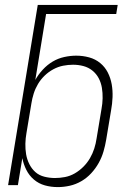

<svg xmlns="http://www.w3.org/2000/svg" viewBox="-20 -755 540 783"><path d="M216 8Q188 8 163 1Q138 -6 118.5 -22.5Q99 -39 87.5 -62Q76 -85 71 -110L53 0H13L134 -735H460L454 -698H168L124 -429Q136 -451 154.5 -471Q173 -491 195 -504Q217 -517 242 -522.5Q267 -528 291 -528Q318 -528 343.5 -521Q369 -514 388.5 -498Q408 -482 419.5 -459.5Q431 -437 435.5 -411.5Q440 -386 439 -359Q438 -332 433 -305L413 -185Q409 -161 402 -137Q395 -113 382.5 -90.5Q370 -68 352 -48.5Q334 -29 311.5 -16Q289 -3 264.5 2.5Q240 8 216 8ZM204 -29Q224 -29 245 -33Q266 -37 285 -48Q304 -59 320 -75Q336 -91 347 -110Q358 -129 364.5 -149.5Q371 -170 374 -191L394 -311Q398 -332 398.5 -354Q399 -376 395.5 -397Q392 -418 382.5 -436Q373 -454 357 -467Q341 -480 320.5 -485.5Q300 -491 278 -491Q258 -491 237.5 -487Q217 -483 197.5 -472.5Q178 -462 162 -446.5Q146 -431 135 -412.5Q124 -394 117.5 -373.5Q111 -353 108 -333L88 -213Q84 -191 83.5 -169Q83 -147 86.5 -126Q90 -105 99.5 -86Q109 -67 124 -53.5Q139 -40 160.5 -34.5Q182 -29 204 -29Z"/></svg>

Font: Iosevka Term Curly Extralight
Style: Italic
Weight: 200
Italic angle: -9°
Designer: Belleve Invis
Foundry: Belleve Invis
Version: Version 32.3.0